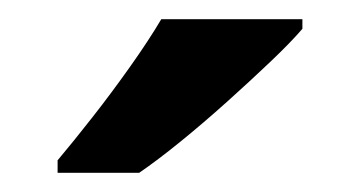

<svg xmlns="http://www.w3.org/2000/svg" viewBox="-20 -786 375 200"><path d="M295 -756Q283 -742 262 -722Q241 -702 216.5 -680Q192 -658 168 -638.5Q144 -619 125 -606H40V-619Q56 -638 76 -663.5Q96 -689 115.5 -716.5Q135 -744 148 -766H295Z"/></svg>

Font: Noto Sans Nag Mundari SemiBold
Style: Regular
Weight: 600
Version: Version 1.000